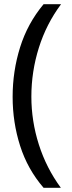

<svg xmlns="http://www.w3.org/2000/svg" viewBox="-20 -734 340 912"><path d="M40 -274Q40 -396 75.5 -509.5Q111 -623 187 -714H270Q200 -620 164.5 -507Q129 -394 129 -275Q129 -159 164.5 -47.5Q200 64 269 158H187Q111 70 75.5 -41.5Q40 -153 40 -274Z"/></svg>

Font: Noto Sans Indic Siyaq Numbers
Style: Regular
Weight: 400
Designer: Monotype Design Team
Foundry: Monotype Imaging Inc.
Version: Version 2.002; ttfautohint (v1.8.4.7-5d5b)